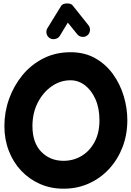

<svg xmlns="http://www.w3.org/2000/svg" viewBox="-20 -1054 785 1150"><path d="M360.4 76.2Q283.7 76.2 219 47.6Q154.3 19 106.4 -32Q58.6 -83 32.5 -151.4Q6.3 -219.7 6.3 -299.3Q6.3 -382.8 34.4 -461.7Q62.5 -540.5 114.5 -603.8Q166.5 -667 239.5 -704.1Q312.5 -741.2 402.3 -741.2Q486.8 -741.2 550.3 -705.3Q613.8 -669.4 656.7 -609.9Q699.7 -550.3 721.2 -478.3Q742.7 -406.2 742.7 -334Q742.7 -248.5 714.4 -174.1Q686 -99.6 634.3 -43.2Q582.5 13.2 512.9 44.7Q443.4 76.2 360.4 76.2ZM360.4 -90.8Q420.4 -90.8 469.2 -120.4Q518.1 -149.9 546.9 -204.3Q575.7 -258.8 575.7 -334Q575.7 -405.8 551.8 -459.7Q527.8 -513.7 488.5 -543.5Q449.2 -573.2 402.3 -573.2Q341.3 -573.2 289.3 -536.9Q237.3 -500.5 205.8 -438.5Q174.3 -376.5 174.3 -299.3Q174.3 -199.2 227.1 -145Q279.8 -90.8 360.4 -90.8ZM277.8 -825.7Q263.2 -835 259 -852.5Q254.9 -870.1 264.2 -885.3L345.2 -1017.1Q351.6 -1027.8 365.7 -1031.5Q379.9 -1035.2 394.5 -1032.5Q409.2 -1029.8 416 -1020.5L509.8 -902.8Q520.5 -889.2 518.8 -871.1Q517.1 -853 502.9 -841.8Q489.3 -831.1 471.2 -833.3Q453.1 -835.4 442.4 -849.1L386.2 -918.5L338.4 -839.4Q329.1 -824.7 311 -820.6Q293 -816.4 277.8 -825.7Z"/></svg>

Font: Mikhak Black
Style: Regular
Weight: 900
Designer: Amin Abedi
Version: Version 3.3